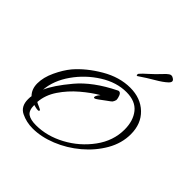

<svg xmlns="http://www.w3.org/2000/svg" viewBox="-113 -431 496 496"><g transform="rotate(45 135.0 -183.5)"><path d="M79 -8Q56 -8 36.5 -17.5Q17 -27 17 -53Q17 -62 18 -65Q5 -78 5 -99Q5 -121 16.5 -145.5Q28 -170 42 -187Q67 -216 105.5 -238.5Q144 -261 183 -261Q221 -261 245 -238Q269 -215 269 -177Q269 -144 251.5 -113.5Q234 -83 205.5 -59Q177 -35 143.5 -21.5Q110 -8 79 -8ZM79 -20Q119 -20 158 -41Q197 -62 223 -97.5Q249 -133 249 -174Q249 -206 233 -226Q217 -246 184 -246Q148 -246 113 -224Q78 -202 54 -168Q30 -134 27 -98Q38 -124 71 -163.5Q104 -203 165 -233Q166 -234 169 -234Q174 -234 177 -226.5Q180 -219 180 -213Q180 -212 178 -207.5Q176 -203 173 -201Q170 -199 162 -193Q154 -187 146.5 -181.5Q139 -176 137 -176Q134 -176 134 -178Q134 -182 137.5 -187Q141 -192 142 -193Q121 -181 97.5 -161Q74 -141 57.5 -116.5Q41 -92 39 -65Q42 -63 50.5 -59.5Q59 -56 59 -54Q59 -51 55 -51Q51 -51 47 -52Q43 -53 39 -54Q39 -34 49 -27Q59 -20 79 -20ZM176 -296Q175 -295 174 -295Q173 -295 173 -295Q171 -295 171.5 -298.5Q172 -302 174 -303Q178 -308 191 -319.5Q204 -331 217 -345Q223 -352 229.5 -356.5Q236 -361 243 -356Q253 -350 243 -340.5Q233 -331 214 -320Q195 -309 176 -296Z"/></g></svg>

Font: Fuggles
Style: Regular
Weight: 400
Designer: Rob Leuschke
Foundry: Robert E. Leuschke
Version: Version 1.100; ttfautohint (v1.8.3)